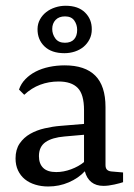

<svg xmlns="http://www.w3.org/2000/svg" viewBox="-20 -655 478 683"><path d="M180 -42.9Q206.2 -42.9 233.1 -52.9Q260 -62.9 278.9 -78.5V-175.6L209.5 -169.5Q165.5 -165.8 142 -149.5Q118.5 -133.1 118.5 -99.6Q118.5 -72.7 133.6 -57.8Q148.7 -42.9 180 -42.9ZM348 6.2Q321.8 6.2 305.1 -7.1Q288.4 -20.4 281.8 -45.8Q258.9 -21.1 224.7 -6.4Q190.5 8.4 151.6 8.4Q126.9 8.4 105.5 1.8Q84 -4.7 68.5 -17.3Q53.1 -29.8 44.2 -48.5Q35.3 -67.3 35.3 -91.3Q35.3 -122.9 49.8 -144.4Q64.4 -165.8 87.5 -178.9Q110.5 -192 139.1 -198.5Q167.6 -205.1 195.3 -207.3L278.9 -214.2V-263.3Q278.9 -319.3 256.5 -342.2Q234.2 -365.1 188.4 -365.1Q153.8 -365.1 123.1 -353.6Q92.4 -342.2 66.2 -317.8L47.6 -336.4Q54.5 -357.1 70.2 -373.3Q85.8 -389.5 107.1 -400.4Q128.4 -411.3 154.9 -416.9Q181.5 -422.5 210.2 -422.5Q282.5 -422.5 318.9 -386Q355.3 -349.5 355.3 -274.2V-68.4Q355.3 -56.7 360.5 -51.5Q365.8 -46.2 376 -45.1L417.8 -41.5V-6.9Q408.7 -3.6 387.1 1.3Q365.5 6.2 348 6.2ZM306.5 -550.5Q306.5 -530.9 298.5 -515.3Q290.5 -499.6 277.3 -488.5Q264 -477.5 246.2 -471.6Q228.4 -465.8 209.1 -465.8Q163.3 -465.8 138.2 -490Q113.1 -514.2 113.5 -552Q113.8 -570.9 122.4 -586.2Q130.9 -601.5 144.7 -612.2Q158.5 -622.9 176.5 -628.7Q194.5 -634.5 213.5 -634.5Q258.2 -634.5 282.5 -610.5Q306.9 -586.5 306.5 -550.5ZM165.8 -552Q165.8 -533.5 176.9 -518.2Q188 -502.9 210.9 -502.9Q232.4 -502.9 243.5 -515.1Q254.5 -527.3 254.5 -548.7Q254.5 -567.3 244.2 -582Q233.8 -596.7 211.3 -596.7Q189.8 -596.7 177.8 -584.2Q165.8 -571.6 165.8 -552Z"/></svg>

Font: Rasa
Style: Regular
Weight: 400
Version: Version 1.000;PS 1.000;hotconv 1.0.88;makeotf.lib2.5.647800;